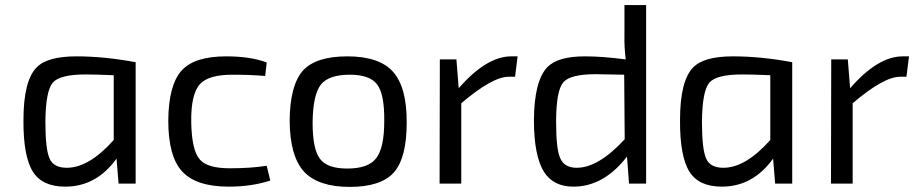

<svg xmlns="http://www.w3.org/2000/svg" viewBox="-20 -720 3586 753"><path d="M445 0 437 -98Q358 12 236 12Q147 12 110 -45Q71 -105 72 -249Q72 -404 124 -456Q166 -499 280 -499Q389 -499 512 -476V0ZM426 -425Q354 -428 316 -428Q215 -428 187 -396Q159 -363 158 -242Q158 -133 175 -97Q191 -62 242 -62Q329 -62 426 -171Z M1040 -12Q967 12 877 12Q749 12 694 -48Q640 -107 640 -247Q641 -386 692 -443Q742 -499 867 -499Q963 -499 1026 -475L1020 -422Q965 -427 891 -427Q799 -427 765 -391Q728 -351 730 -240Q732 -130 764 -94Q794 -60 881 -60Q965 -60 1026 -70Z M1520 -440Q1576 -379 1575 -239Q1575 -101 1525 -44Q1474 13 1352 13Q1229 13 1173 -46Q1117 -107 1116 -246Q1117 -384 1167 -442Q1218 -499 1342 -499Q1466 -499 1520 -440ZM1239 -389Q1207 -349 1206 -239Q1206 -135 1235 -97Q1263 -59 1342 -59Q1424 -59 1455 -99Q1487 -139 1487 -246Q1488 -351 1459 -389Q1430 -427 1352 -427Q1270 -427 1239 -389Z M2000 -419H1975Q1911 -419 1789 -315V0H1704L1705 -487H1770L1779 -374Q1888 -499 1985 -499H2010Z M2514 0H2447L2439 -106Q2348 12 2229 12Q2151 12 2114 -45Q2074 -108 2074 -249Q2075 -402 2126 -456Q2167 -499 2274 -499Q2343 -499 2434 -487Q2428 -536 2429 -580V-700H2514ZM2428 -427 2316 -429Q2216 -429 2189 -397Q2161 -364 2161 -242Q2161 -135 2177 -100Q2193 -62 2242 -62Q2327 -62 2430 -174Z M3020 0 3012 -98Q2933 12 2811 12Q2722 12 2685 -45Q2646 -105 2647 -249Q2647 -404 2699 -456Q2741 -499 2855 -499Q2964 -499 3087 -476V0ZM3001 -425Q2929 -428 2891 -428Q2790 -428 2762 -396Q2734 -363 2733 -242Q2733 -133 2750 -97Q2766 -62 2817 -62Q2904 -62 3001 -171Z M3535 -419H3510Q3446 -419 3324 -315V0H3239L3240 -487H3305L3314 -374Q3423 -499 3520 -499H3545Z"/></svg>

Font: Taylor Sans
Style: Regular
Weight: 400
Italic angle: -8°
Designer: Natanael Gama
Version: Version 1.001 September 8, 2015